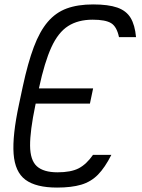

<svg xmlns="http://www.w3.org/2000/svg" viewBox="-20 -834 640 868"><path d="M238 14Q143 14 95.2 -21.2Q47.5 -56.5 41.5 -138.8Q35.5 -221 66 -363L83 -443Q106 -550 132.8 -621.2Q159.5 -692.5 195.8 -735Q232 -777.5 282 -795.8Q332 -814 401 -814Q469.5 -814 510.2 -799.8Q551 -785.5 570.5 -753.2Q590 -721 595 -666H518Q508 -713.5 482.5 -729.2Q457 -745 399 -745Q333 -745 288 -716.2Q243 -687.5 212.2 -620.2Q181.5 -553 156.5 -437L139.5 -357Q115.5 -241.5 116 -175.5Q116.5 -109.5 146.8 -82.2Q177 -55 240 -55Q301 -55 336 -73.2Q371 -91.5 400.5 -134H483.5Q454.5 -76.5 422.8 -44.2Q391 -12 347 1Q303 14 238 14ZM386.5 -365.5H91.5L106 -434.5H401Z"/></svg>

Font: Victor Mono Thin
Style: Italic
Weight: 100
Italic angle: -12°
Monospace: yes
Designer: Rune Bjørnerås
Version: Version 1.561;gftools[0.9.30]